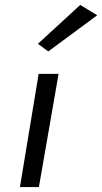

<svg xmlns="http://www.w3.org/2000/svg" viewBox="-20 -760 415 780"><path d="M218 -460 138 0H61L137 -460ZM176 -551 134 -582 306 -740 375 -698Z"/></svg>

Font: Jost
Style: Italic
Weight: 400
Italic angle: -5°
Version: Version 3.710